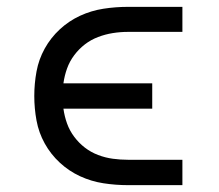

<svg xmlns="http://www.w3.org/2000/svg" viewBox="-20 -540 640 560"><path d="M512 0H353Q317 0 281.5 -5.5Q246 -11 213.5 -26Q181 -41 154.5 -65.5Q128 -90 110.5 -121.5Q93 -153 86.5 -188.5Q80 -224 80 -260Q80 -296 86.5 -331.5Q93 -367 110.5 -398.5Q128 -430 154.5 -454.5Q181 -479 213.5 -494Q246 -509 281.5 -514.5Q317 -520 353 -520H512V-447H353Q331 -447 309 -443.5Q287 -440 266 -432Q245 -424 227.5 -410.5Q210 -397 196.5 -379Q183 -361 175.5 -340Q168 -319 165 -297H424V-223H165Q168 -201 175.5 -180Q183 -159 196.5 -141Q210 -123 227.5 -109.5Q245 -96 266 -88Q287 -80 309 -77Q331 -74 353 -74H512Z"/></svg>

Font: R Plex Mono
Style: Regular
Weight: 400
Monospace: yes
Designer: Belleve Invis
Foundry: Belleve Invis
Version: Version 31.8.0